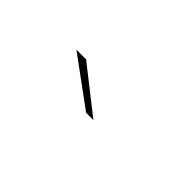

<svg xmlns="http://www.w3.org/2000/svg" viewBox="21 -941 559 559"><g transform="rotate(45 300.0 -662.0)"><path d="M315 -607 165 -717H205L345 -607Z"/></g></svg>

Font: Montserrat Thin
Style: Regular
Weight: 100
Designer: Julieta Ulanovsky
Foundry: Julieta Ulanovsky
Version: Version 9.000